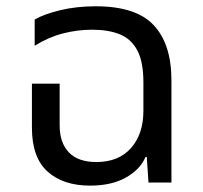

<svg xmlns="http://www.w3.org/2000/svg" viewBox="-20 -578 644 608"><path d="M265.1 9.8Q180.2 9.8 130.6 -34.7Q81.1 -79.1 81.1 -173.8V-313H168.9V-181.2Q168.9 -126 198 -95.5Q227.1 -64.9 285.2 -64.9Q356 -64.9 395 -109.4Q434.1 -153.8 434.1 -227.1V-316.9Q434.1 -382.8 414.6 -418.9Q395 -455.1 359.1 -469.5Q323.2 -483.9 272 -483.9Q224.1 -483.9 178.5 -471.9Q132.8 -460 89.8 -433.1V-516.1Q119.1 -533.2 170.7 -545.7Q222.2 -558.1 283.2 -558.1Q411.1 -558.1 467 -498Q522.9 -438 522.9 -323.2V0H450.2L444.8 -81.1H440.9Q423.8 -41 378.4 -15.6Q333 9.8 265.1 9.8Z"/></svg>

Font: Kurinto Seri
Style: Regular
Weight: 400
Designer: Kurinto was developed by Clint Goss from a range of fonts that are compatible with the SIL Open Font License Version 1.1
Foundry: Clinton F. Goss
Version: Version 2.196; July 25, 2020